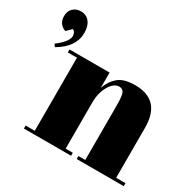

<svg xmlns="http://www.w3.org/2000/svg" viewBox="-200 -839 1015 1001"><g transform="rotate(30 308.0 -339.0)"><path d="M61 -476H302V-384Q318 -430 351 -458Q384 -486 451 -486Q606 -486 606 -319V-18H662V0H379V-18H420V-343Q420 -403 412 -420.5Q404 -438 383 -438Q351 -438 326.5 -396Q302 -354 302 -294V-18H345V0H61V-18H116V-458H61ZM-11 -448 -22 -463Q41 -511 41 -544Q41 -569 23 -577L-6 -548Q-51 -564 -51 -613Q-51 -643 -32.5 -660.5Q-14 -678 14 -678Q47 -678 66 -654Q85 -630 85 -589Q85 -504 -11 -448Z"/></g></svg>

Font: Abril Fatface
Style: Regular
Weight: 400
Designer: Veronika Burian, Jos Scaglione
Foundry: TypeTogether
Version: Version 1.001